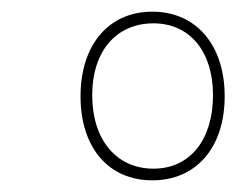

<svg xmlns="http://www.w3.org/2000/svg" viewBox="-20 -744 405 329"><path d="M241 -435C316 -435 365 -491 365 -579C365 -667 316 -724 241 -724C166 -724 118 -667 118 -579C118 -491 166 -435 241 -435ZM243 -455C179 -455 138 -505 138 -581C138 -656 179 -704 243 -704C305 -704 345 -656 345 -581C345 -505 306 -455 243 -455Z"/></svg>

Font: Noto Serif Display Condensed ExtraBold
Style: Italic
Weight: 800
Width: 3
Italic angle: -12°
Designer: Monotype Design Team
Foundry: Monotype Imaging Inc.
Version: Version 2.009